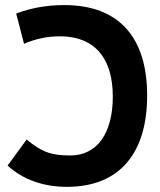

<svg xmlns="http://www.w3.org/2000/svg" viewBox="-20 -723 626 753"><path d="M242.2 9.8C451.7 9.8 557.1 -125 557.1 -348.1C557.1 -577.6 445.8 -703.1 231.9 -703.1C165.5 -703.1 103.5 -692.4 43.5 -669.9L74.2 -551.3C120.1 -570.8 165.5 -580.6 215.3 -580.6C351.6 -580.6 422.4 -494.6 422.4 -344.2C422.4 -200.2 360.4 -113.3 255.9 -113.3C178.2 -113.3 142.6 -127.9 84.5 -175.8L9.8 -73.7C70.3 -18.1 150.9 9.8 242.2 9.8Z"/></svg>

Font: CaskaydiaCove Nerd Font
Style: Bold
Weight: 700
Designer: Aaron Bell
Foundry: Saja Typeworks
Version: Version 2111.1;Nerd Fonts 2.3.0